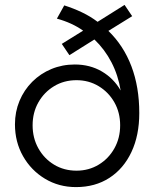

<svg xmlns="http://www.w3.org/2000/svg" viewBox="-20 -753 641 783"><path d="M290 10Q220 10 163.5 -24Q107 -58 74 -116Q41 -174 41 -246Q41 -297 59.5 -341.5Q78 -386 111.5 -419.5Q145 -453 189.5 -471.5Q234 -490 285 -490Q347 -490 395.5 -461.5Q444 -433 472 -384Q462 -446 434.5 -499Q407 -552 365 -592L263 -528L232 -574L319 -628Q274 -660 212 -677L242 -731Q280 -719 314.5 -702.5Q349 -686 378 -664L488 -733L519 -687L422 -627Q484 -567 516 -482.5Q548 -398 548 -292Q548 -201 516 -133Q484 -65 426 -27.5Q368 10 290 10ZM292 -57Q342 -57 382.5 -81.5Q423 -106 446.5 -148Q470 -190 470 -242Q470 -294 446.5 -335.5Q423 -377 382.5 -401.5Q342 -426 292 -426Q241 -426 200.5 -401.5Q160 -377 136.5 -335.5Q113 -294 113 -242Q113 -190 136.5 -148Q160 -106 200.5 -81.5Q241 -57 292 -57Z"/></svg>

Font: Red Hat Display VF
Style: Regular
Weight: 300
Designer: Pentagram, MCKL
Foundry: Pentagram, MCKL
Version: Version 1.023